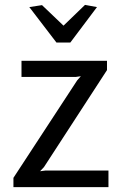

<svg xmlns="http://www.w3.org/2000/svg" viewBox="-20 -766 488 786"><path d="M328 -746 377 -737 268 -592H211L100 -737L152 -745L240 -661ZM35 0V-38L296 -437L311 -454L290 -451H68V-517H418V-479L160 -82L144 -65L167 -68H424V0Z"/></svg>

Font: Expletus Sans
Style: Regular
Weight: 400
Designer: Jasper de Waard
Foundry: Designtown
Version: Version 7.500